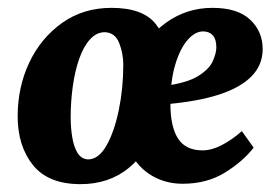

<svg xmlns="http://www.w3.org/2000/svg" viewBox="-20 -456 704 489"><path d="M185 13Q103 13 64 -35.5Q25 -84 25 -160Q25 -234 54.5 -296.5Q84 -359 138 -397.5Q192 -436 264 -436Q344 -436 376.5 -395Q409 -354 409 -294Q409 -207 383 -137.5Q357 -68 307 -27.5Q257 13 185 13ZM204 -50Q231 -50 251 -85Q271 -120 282.5 -175.5Q294 -231 294 -291Q294 -320 283.5 -346.5Q273 -373 247 -374Q226 -374 209.5 -356Q193 -338 182 -307Q171 -276 165.5 -237Q160 -198 160 -157Q160 -131 164 -106.5Q168 -82 177.5 -66.5Q187 -51 204 -50ZM521 -436Q585 -436 617 -406Q649 -376 649 -331Q649 -291 621 -262Q593 -233 537.5 -215Q482 -197 397 -190L399 -237Q457 -245 485 -262.5Q513 -280 522 -300.5Q531 -321 531 -335Q531 -356 522 -366Q513 -376 497 -376Q477 -376 458 -354.5Q439 -333 426.5 -292Q414 -251 414 -192Q414 -133 433.5 -103Q453 -73 496 -73Q519 -73 545 -86.5Q571 -100 596 -122L626 -80Q599 -45 553 -16.5Q507 12 445 12Q402 12 367 -8.5Q332 -29 312 -67.5Q292 -106 292 -158Q292 -236 322 -299Q352 -362 404 -399Q456 -436 521 -436Z"/></svg>

Font: Yrsa
Style: Italic
Weight: 400
Italic angle: -7.10001°
Designer: Anna Giedrys (Yrsa+Rasa design), David Brezina (Yrsa art-direction, Rasa art-direction, design)
Foundry: Rosetta Type Foundry
Version: Version 2.004